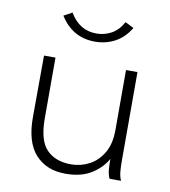

<svg xmlns="http://www.w3.org/2000/svg" viewBox="-76 -714 702 791"><g transform="rotate(10 275.0 -318.5)"><path d="M250 11Q170 11 123.5 -40.5Q77 -92 78 -199L79 -453H127V-199Q127 -106 164 -68.5Q201 -31 266 -31Q306 -31 341.5 -49.5Q377 -68 399.5 -106Q422 -144 422 -202V-453H470V-81Q470 -62 471.5 -40Q473 -18 481 0H433Q425 -17 423.5 -39.5Q422 -62 422 -81Q401 -43 358.5 -16Q316 11 250 11ZM386 -647 422 -629Q397 -587 359 -566.5Q321 -546 275 -546Q181 -546 129 -629L164 -648Q204 -580 275 -580Q309 -580 338 -596Q367 -612 386 -647Z"/></g></svg>

Font: Inconsolata SemiExpanded Light
Style: Regular
Weight: 300
Width: 6
Monospace: yes
Designer: Raph Levien, Cyreal, Brenton Simpson
Foundry: Raph Levien, Cyreal, Google
Version: Version 3.001; ttfautohint (v1.8.2.53-6de2)